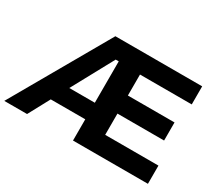

<svg xmlns="http://www.w3.org/2000/svg" viewBox="-132 -952 1347 1205"><g transform="rotate(30 541.0 -350.0)"><path d="M1038 0H495V-154H245L162 0H-3L398 -700H1027V-569H652V-417H990V-286H652V-132H1038ZM495 -574H473L310 -274H495Z"/></g></svg>

Font: Montserrat Semi Bold
Style: Regular
Weight: 600
Designer: Julieta Ulanovsky
Foundry: Julieta Ulanovsky
Version: Version 3.001 September 28, 2015